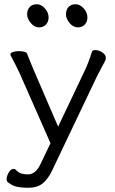

<svg xmlns="http://www.w3.org/2000/svg" viewBox="-20 -721 540 905"><path d="M347 -592Q325 -592 308 -612.5Q291 -633 291 -653Q291 -675 303 -688Q315 -701 337 -701Q357 -701 374.5 -681.5Q392 -662 392 -639Q392 -618 379.5 -605Q367 -592 347 -592ZM164 -592Q142 -592 125 -612.5Q108 -633 108 -653Q108 -675 120 -688Q132 -701 154 -701Q174 -701 191.5 -681.5Q209 -662 209 -639Q209 -618 196.5 -605Q184 -592 164 -592ZM106 164Q87 164 63 160Q39 156 16 137Q11 132 11 124Q11 110 21 92.5Q31 75 44 75Q51 75 57 82Q70 95 85 98Q100 101 113 101Q129 101 144.5 89Q160 77 174 46L218 -46L72 -377Q65 -392 52.5 -417Q40 -442 31 -458Q29 -462 29 -464Q29 -472 41.5 -476Q54 -480 69 -480Q83 -480 94.5 -477Q106 -474 108 -467Q115 -449 122.5 -430.5Q130 -412 138 -393L254 -124L377 -383Q387 -403 396.5 -428Q406 -453 413 -476Q416 -485 430 -485Q445 -485 462 -474Q479 -463 479 -447Q479 -441 476 -435Q468 -420 457 -399.5Q446 -379 437 -361L226 82Q206 124 180.5 144Q155 164 116 164Z"/></svg>

Font: QiushuiShotai
Style: Regular
Weight: 600
Designer: Fontworks Inc.
Foundry: Fontworks Inc.
Version: Version 1.250